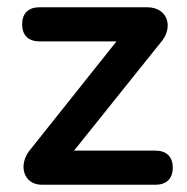

<svg xmlns="http://www.w3.org/2000/svg" viewBox="-20 -509 514 529"><path d="M408 0C439 0 456 -17 456 -47C456 -77 439 -94 408 -94H184L422 -391C459 -432 444 -489 385 -489H89C58 -489 41 -472 41 -442C41 -412 58 -395 89 -395H301L66 -100C28 -58 43 0 95 0Z"/></svg>

Font: Nunito
Style: Bold
Weight: 700
Designer: Vernon Adams
Foundry: Vernon Adams
Version: Version 3.602